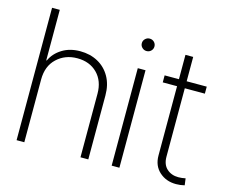

<svg xmlns="http://www.w3.org/2000/svg" viewBox="-102 -870 1213 1019"><g transform="rotate(15 504.0 -361.0)"><path d="M106.9 -344.7V0H64.5V-727.5H106.9V-450.2H109.9Q128.4 -491.2 170.2 -517.3Q211.9 -543.5 269.5 -543.5Q323.7 -543.5 366.5 -520.3Q409.2 -497.1 433.8 -453.9Q458.5 -410.6 458.5 -351.1V0H415.5V-349.1Q415.5 -419.4 373.8 -461.4Q332 -503.4 264.2 -503.4Q197.3 -503.4 152.1 -460.9Q106.9 -418.5 106.9 -344.7Z M586.9 0V-535.6H629.4V0ZM607.9 -635.3Q593.8 -635.3 583.5 -645.3Q573.2 -655.3 573.2 -669.4Q573.2 -683.6 583.5 -693.6Q593.8 -703.6 607.9 -703.6Q622.6 -703.6 632.6 -693.6Q642.6 -683.6 642.6 -669.4Q642.6 -655.3 632.6 -645.3Q622.6 -635.3 607.9 -635.3Z M965.8 -535.6V-497.1H855.5V-121.1Q855.5 -78.1 880.6 -55.2Q905.8 -32.2 944.3 -32.2Q962.9 -32.2 983.4 -36.6L988.3 0.5Q965.3 6.3 941.4 6.3Q887.2 6.3 850.1 -26.9Q813 -60.1 813 -116.7V-497.1H734.4V-535.6H813V-669.4H855.5V-535.6Z"/></g></svg>

Font: Inter Display Extra Light
Style: Regular
Weight: 200
Designer: Rasmus Andersson
Foundry: rsms
Version: Version 4.000;git-4fc901f